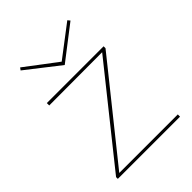

<svg xmlns="http://www.w3.org/2000/svg" viewBox="-191 -752 849 849"><g transform="rotate(-45 233.5 -327.0)"><path d="M390 -643 233 -522 78 -643 86 -654 234 -542 381 -654ZM66 -14H432V0H43V-11L390 -445L58 -444V-459H413V-447Z"/></g></svg>

Font: EauTestSC Thin
Style: Regular
Weight: 250
Designer: Christian Thalmann (Catharsis Fonts)
Version: Version 0.001;PS 000.001;hotconv 1.0.88;makeotf.lib2.5.64775